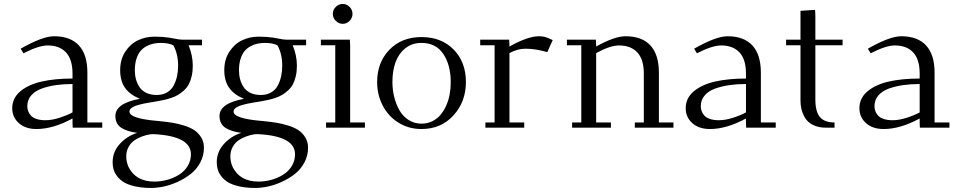

<svg xmlns="http://www.w3.org/2000/svg" viewBox="-20 -637 4777 958"><path d="M41 -97.2Q41 -147.5 81.5 -181.4Q122.1 -215.3 188 -230.2Q253.9 -245.1 341.8 -245.1V-270Q341.8 -340.3 309.6 -375.2Q277.3 -410.2 217.8 -410.2Q173.3 -410.2 97.2 -371.1L83 -394Q191.9 -456.1 250 -456.1Q331.5 -456.1 373.8 -410.2Q416 -364.3 416 -274.9V-25.9H490.2V0H342.8L341.8 -23.9V-45.9Q245.1 6.8 162.1 6.8Q106.9 6.8 74 -22.7Q41 -52.2 41 -97.2ZM116.2 -106.9Q116.2 -94.7 120.1 -83.5Q124 -72.3 133.3 -61.3Q142.6 -50.3 161.4 -43.7Q180.2 -37.1 206.1 -37.1Q239.7 -37.1 277.8 -49.6Q315.9 -62 341.8 -76.2V-217.8Q298.3 -217.8 261 -212.6Q223.6 -207.5 189.5 -195.6Q155.3 -183.6 135.7 -160.9Q116.2 -138.2 116.2 -106.9Z M542 172.9Q542 120.1 578.1 80.8Q614.3 41.5 664.6 25.9Q640.6 22.5 622.8 17.3Q605 12.2 588.9 2.9Q572.8 -6.3 564.2 -21.7Q555.7 -37.1 555.7 -58.1Q555.7 -121.6 677.7 -144Q628.9 -164.1 604.2 -198.2Q579.6 -232.4 579.6 -287.1Q579.6 -339.8 604.7 -378.7Q629.9 -417.5 668 -435.8Q706.1 -454.1 751 -454.1Q790.5 -454.1 823.7 -449.2Q834.5 -447.3 848.9 -444.6Q863.3 -441.9 872.6 -440.4Q881.8 -439 890.6 -439H987.8V-411.1H920.9Q941.9 -360.8 941.9 -309.1Q941.9 -280.3 936.3 -256.6Q930.7 -232.9 921.6 -216.1Q912.6 -199.2 897.7 -185.8Q882.8 -172.4 868.7 -163.8Q854.5 -155.3 834 -148.4Q813.5 -141.6 797.6 -138.2Q781.7 -134.8 759.8 -130.9Q753.4 -129.9 740.5 -127.7Q727.5 -125.5 720 -124.3Q712.4 -123 700.2 -120.6Q688 -118.2 680.7 -116.2Q673.3 -114.3 663.6 -111.3Q653.8 -108.4 647.9 -105.2Q642.1 -102.1 636.5 -98.4Q630.9 -94.7 628.4 -90.1Q626 -85.4 626 -80.1Q626 -44.9 770.5 -33.2Q776.9 -32.7 779.8 -32.2Q814.5 -28.8 841.3 -24.4Q868.2 -20 899.2 -10.3Q930.2 -0.5 950.2 12.9Q970.2 26.4 983.9 48.8Q997.6 71.3 997.6 100.1Q997.6 139.6 979.2 173.8Q960.9 208 932.1 230.7Q903.3 253.4 867.7 269.8Q832 286.1 797.9 293.5Q763.7 300.8 733.9 300.8Q688.5 300.8 653.3 292.7Q618.2 284.7 597.7 272Q577.1 259.3 564.2 241.9Q551.3 224.6 546.6 208Q542 191.4 542 172.9ZM609.9 143.1Q609.9 170.9 621.6 196.8Q658.2 269 750 269Q782.7 269 814.5 260.3Q846.2 251.5 873 234.9Q899.9 218.3 916.3 191.7Q932.6 165 932.6 132.8Q932.6 41 744.6 32.2Q736.3 32.2 722.7 34.4Q709 36.6 688.7 43.9Q668.5 51.3 651.4 62.7Q634.3 74.2 622.1 95.2Q609.9 116.2 609.9 143.1ZM652.8 -286.1Q652.8 -262.2 658.4 -241.5Q664.1 -220.7 676 -202.4Q688 -184.1 710 -173.6Q731.9 -163.1 761.7 -163.1Q791.5 -163.1 813.2 -175.8Q835 -188.5 846.4 -210.2Q857.9 -231.9 863.3 -256.3Q868.7 -280.8 868.7 -309.1Q868.7 -368.2 844.7 -411.1Q819.8 -422.9 783.7 -422.9Q763.7 -422.9 746.3 -419.4Q729 -416 711.4 -406.7Q693.8 -397.5 681.2 -382.6Q668.5 -367.7 660.6 -343Q652.8 -318.4 652.8 -286.1Z M1061.5 172.9Q1061.5 120.1 1097.7 80.8Q1133.8 41.5 1184.1 25.9Q1160.2 22.5 1142.3 17.3Q1124.5 12.2 1108.4 2.9Q1092.3 -6.3 1083.7 -21.7Q1075.2 -37.1 1075.2 -58.1Q1075.2 -121.6 1197.3 -144Q1148.4 -164.1 1123.8 -198.2Q1099.1 -232.4 1099.1 -287.1Q1099.1 -339.8 1124.3 -378.7Q1149.4 -417.5 1187.5 -435.8Q1225.6 -454.1 1270.5 -454.1Q1310.1 -454.1 1343.3 -449.2Q1354 -447.3 1368.4 -444.6Q1382.8 -441.9 1392.1 -440.4Q1401.4 -439 1410.2 -439H1507.3V-411.1H1440.4Q1461.4 -360.8 1461.4 -309.1Q1461.4 -280.3 1455.8 -256.6Q1450.2 -232.9 1441.2 -216.1Q1432.1 -199.2 1417.2 -185.8Q1402.3 -172.4 1388.2 -163.8Q1374 -155.3 1353.5 -148.4Q1333 -141.6 1317.1 -138.2Q1301.3 -134.8 1279.3 -130.9Q1272.9 -129.9 1260 -127.7Q1247.1 -125.5 1239.5 -124.3Q1231.9 -123 1219.7 -120.6Q1207.5 -118.2 1200.2 -116.2Q1192.9 -114.3 1183.1 -111.3Q1173.3 -108.4 1167.5 -105.2Q1161.6 -102.1 1156 -98.4Q1150.4 -94.7 1147.9 -90.1Q1145.5 -85.4 1145.5 -80.1Q1145.5 -44.9 1290 -33.2Q1296.4 -32.7 1299.3 -32.2Q1334 -28.8 1360.8 -24.4Q1387.7 -20 1418.7 -10.3Q1449.7 -0.5 1469.7 12.9Q1489.7 26.4 1503.4 48.8Q1517.1 71.3 1517.1 100.1Q1517.1 139.6 1498.8 173.8Q1480.5 208 1451.7 230.7Q1422.9 253.4 1387.2 269.8Q1351.6 286.1 1317.4 293.5Q1283.2 300.8 1253.4 300.8Q1208 300.8 1172.9 292.7Q1137.7 284.7 1117.2 272Q1096.7 259.3 1083.7 241.9Q1070.8 224.6 1066.2 208Q1061.5 191.4 1061.5 172.9ZM1129.4 143.1Q1129.4 170.9 1141.1 196.8Q1177.7 269 1269.5 269Q1302.2 269 1334 260.3Q1365.7 251.5 1392.6 234.9Q1419.4 218.3 1435.8 191.7Q1452.1 165 1452.1 132.8Q1452.1 41 1264.2 32.2Q1255.9 32.2 1242.2 34.4Q1228.5 36.6 1208.3 43.9Q1188 51.3 1170.9 62.7Q1153.8 74.2 1141.6 95.2Q1129.4 116.2 1129.4 143.1ZM1172.4 -286.1Q1172.4 -262.2 1178 -241.5Q1183.6 -220.7 1195.6 -202.4Q1207.5 -184.1 1229.5 -173.6Q1251.5 -163.1 1281.2 -163.1Q1311 -163.1 1332.8 -175.8Q1354.5 -188.5 1366 -210.2Q1377.4 -231.9 1382.8 -256.3Q1388.2 -280.8 1388.2 -309.1Q1388.2 -368.2 1364.3 -411.1Q1339.4 -422.9 1303.2 -422.9Q1283.2 -422.9 1265.9 -419.4Q1248.5 -416 1231 -406.7Q1213.4 -397.5 1200.7 -382.6Q1188 -367.7 1180.2 -343Q1172.4 -318.4 1172.4 -286.1Z M1581.1 -411.1V-439H1725.6L1727.1 -411.1V-25.9H1800.8V0H1606.9V-25.9H1652.8V-411.1ZM1655.3 -533Q1640.6 -547.9 1640.6 -567.9Q1640.6 -587.9 1655.3 -602.5Q1669.9 -617.2 1689.9 -617.2Q1710 -617.2 1724.4 -602.5Q1738.8 -587.9 1738.8 -567.9Q1738.8 -547.9 1724.4 -533Q1710 -518.1 1689.9 -518.1Q1669.9 -518.1 1655.3 -533Z M1861.8 -228Q1861.8 -325.7 1923.1 -388.9Q1984.4 -452.1 2083 -452.1Q2182.6 -452.1 2243.7 -389.6Q2304.7 -327.1 2304.7 -228Q2304.7 -129.4 2242.7 -61.3Q2180.7 6.8 2083 6.8Q2019 6.8 1968 -25.1Q1917 -57.1 1889.4 -110.6Q1861.8 -164.1 1861.8 -228ZM1938 -228Q1938 -189.5 1947 -153.1Q1956.1 -116.7 1973.1 -86.7Q1990.2 -56.6 2018.8 -38.3Q2047.4 -20 2083 -20Q2112.3 -20 2136.7 -32Q2161.1 -43.9 2177.7 -63.7Q2194.3 -83.5 2206.3 -110.1Q2218.3 -136.7 2223.6 -166Q2229 -195.3 2229 -226.1Q2229 -312.5 2191.9 -367.7Q2154.8 -422.9 2083 -422.9Q2035.2 -422.9 2001.7 -395.5Q1968.3 -368.2 1953.1 -325.2Q1938 -282.2 1938 -228Z M2376 -411.1V-439H2520.5L2522 -411.1V-404.8Q2613.3 -456.1 2668.9 -456.1Q2695.3 -456.1 2715.8 -446.8L2737.8 -437L2710.9 -377Q2651.4 -394 2601.6 -394Q2562.5 -394 2522 -372.1V-25.9H2595.7V0H2401.9V-25.9H2447.8V-411.1Z M2808.6 -411.1V-439H2953.1L2954.6 -411.1V-404.8Q3045.9 -456.1 3101.6 -456.1Q3183.1 -456.1 3225.3 -410.2Q3267.6 -364.3 3267.6 -274.9V-25.9H3340.3V0H3147.5V-25.9H3192.4V-270Q3192.4 -340.3 3160.2 -375.2Q3127.9 -410.2 3068.4 -410.2Q3024.4 -410.2 2954.6 -372.1V-25.9H3028.3V0H2834.5V-25.9H2880.4V-411.1Z M3401.4 -97.2Q3401.4 -147.5 3441.9 -181.4Q3482.4 -215.3 3548.3 -230.2Q3614.3 -245.1 3702.1 -245.1V-270Q3702.1 -340.3 3669.9 -375.2Q3637.7 -410.2 3578.1 -410.2Q3533.7 -410.2 3457.5 -371.1L3443.4 -394Q3552.2 -456.1 3610.4 -456.1Q3691.9 -456.1 3734.1 -410.2Q3776.4 -364.3 3776.4 -274.9V-25.9H3850.6V0H3703.1L3702.1 -23.9V-45.9Q3605.5 6.8 3522.5 6.8Q3467.3 6.8 3434.3 -22.7Q3401.4 -52.2 3401.4 -97.2ZM3476.6 -106.9Q3476.6 -94.7 3480.5 -83.5Q3484.4 -72.3 3493.7 -61.3Q3502.9 -50.3 3521.7 -43.7Q3540.5 -37.1 3566.4 -37.1Q3600.1 -37.1 3638.2 -49.6Q3676.3 -62 3702.1 -76.2V-217.8Q3658.7 -217.8 3621.3 -212.6Q3584 -207.5 3549.8 -195.6Q3515.6 -183.6 3496.1 -160.9Q3476.6 -138.2 3476.6 -106.9Z M3902.3 -411.1V-439H3974.1V-583L4046.9 -587.9L4048.3 -561V-439H4184.1V-411.1H4048.3V-141.1Q4048.3 -79.6 4071.3 -52.7Q4094.2 -25.9 4144 -25.9V0H4101.1Q4072.3 0 4049.8 -8.1Q4027.3 -16.1 4013.4 -29.1Q3999.5 -42 3990.5 -60.3Q3981.4 -78.6 3977.8 -97.2Q3974.1 -115.7 3974.1 -136.2V-411.1Z M4268.1 -97.2Q4268.1 -147.5 4308.6 -181.4Q4349.1 -215.3 4415 -230.2Q4481 -245.1 4568.8 -245.1V-270Q4568.8 -340.3 4536.6 -375.2Q4504.4 -410.2 4444.8 -410.2Q4400.4 -410.2 4324.2 -371.1L4310.1 -394Q4418.9 -456.1 4477.1 -456.1Q4558.6 -456.1 4600.8 -410.2Q4643.1 -364.3 4643.1 -274.9V-25.9H4717.3V0H4569.8L4568.8 -23.9V-45.9Q4472.2 6.8 4389.2 6.8Q4334 6.8 4301 -22.7Q4268.1 -52.2 4268.1 -97.2ZM4343.3 -106.9Q4343.3 -94.7 4347.2 -83.5Q4351.1 -72.3 4360.4 -61.3Q4369.6 -50.3 4388.4 -43.7Q4407.2 -37.1 4433.1 -37.1Q4466.8 -37.1 4504.9 -49.6Q4543 -62 4568.8 -76.2V-217.8Q4525.4 -217.8 4488 -212.6Q4450.7 -207.5 4416.5 -195.6Q4382.3 -183.6 4362.8 -160.9Q4343.3 -138.2 4343.3 -106.9Z"/></svg>

Font: Dehuti Alt
Style: Book
Weight: 400
Version: Version 1.2